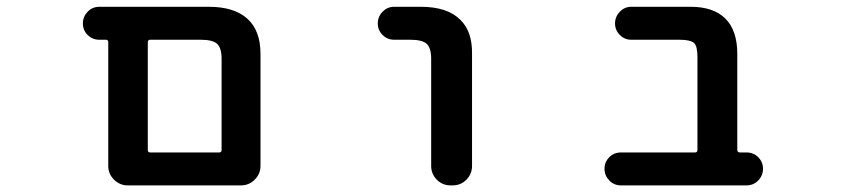

<svg xmlns="http://www.w3.org/2000/svg" viewBox="-20 -568 2540 569"><path d="M358.4 -18.6Q335 -18.6 317.9 -35.6Q300.8 -52.7 300.8 -76.2V-442.4Q300.8 -450.2 293.9 -450.2H274.4Q253.9 -450.2 239.7 -464.4Q225.6 -478.5 225.6 -498.5Q225.6 -518.6 239.7 -533.2Q253.9 -547.9 274.4 -547.9H598.6Q673.8 -547.9 712.9 -512.7Q752 -477.5 752 -408.2V-76.2Q752 -52.7 734.9 -35.6Q717.8 -18.6 694.3 -18.6ZM629.9 -116.2Q636.7 -116.2 636.7 -124V-393.6Q636.7 -425.8 623.5 -438Q610.4 -450.2 575.2 -450.2H424.8Q418 -450.2 418 -442.4V-124Q418 -116.2 424.8 -116.2Z M1315.4 -18.6Q1291 -18.6 1274.4 -35.6Q1257.8 -52.7 1257.8 -76.2V-393.6Q1257.8 -425.8 1244.6 -438Q1231.4 -450.2 1196.3 -450.2H1148.4Q1127.9 -450.2 1113.8 -464.4Q1099.6 -478.5 1099.6 -498.5Q1099.6 -518.6 1113.8 -533.2Q1127.9 -547.9 1148.4 -547.9H1226.6Q1306.6 -547.9 1344.7 -508.8Q1379.9 -474.6 1378.9 -408.2V-76.2Q1378.9 -52.7 1362.3 -35.6Q1345.7 -18.6 1321.3 -18.6Z M1820.3 -18.6Q1799.8 -18.6 1785.6 -33.2Q1771.5 -47.9 1771.5 -67.9Q1771.5 -87.9 1785.6 -102.1Q1799.8 -116.2 1820.3 -116.2H2040Q2046.9 -116.2 2046.9 -124V-399.4Q2046.9 -430.7 2037.1 -440.4Q2025.4 -450.2 1995.1 -450.2H1850.6Q1831.1 -450.2 1816.9 -464.4Q1802.7 -478.5 1802.7 -498.5Q1802.7 -518.6 1816.9 -533.2Q1831.1 -547.9 1850.6 -547.9H2026.4Q2094.7 -547.9 2129.9 -512.7Q2165 -477.5 2165 -408.2V-124Q2165 -116.2 2172.9 -116.2H2192.4Q2212.9 -116.2 2227.1 -102.1Q2241.2 -87.9 2241.2 -67.9Q2241.2 -47.9 2227.1 -33.2Q2212.9 -18.6 2192.4 -18.6Z"/></svg>

Font: Rounded Mgen+ 1mn medium
Style: Regular
Weight: 500
Designer: [Source Han Sans]
Ryoko NISHIZUKA  (kana & ideographs); Paul D. Hunt (Latin, Greek & Cyrillic); Wenlong ZHANG  (bopomofo
Version: Version 1.059.20150602